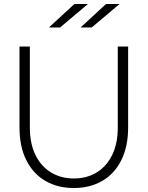

<svg xmlns="http://www.w3.org/2000/svg" viewBox="-20 -934 742 965"><path d="M351 11Q270 11 208.5 -24.5Q147 -60 112.5 -128.5Q78 -197 78 -294V-700H130V-294Q130 -212 158.5 -154.5Q187 -97 237 -67Q287 -37 351 -37Q416 -37 465.5 -67Q515 -97 543.5 -154.5Q572 -212 572 -294V-700H624V-294Q624 -197 589.5 -128.5Q555 -60 493.5 -24.5Q432 11 351 11ZM226 -796 354 -914H422L282 -796ZM385 -796 513 -914H581L441 -796Z"/></svg>

Font: Red Hat Text VF
Style: Regular
Weight: 300
Designer: Pentagram, MCKL
Foundry: Pentagram, MCKL
Version: Version 1.023